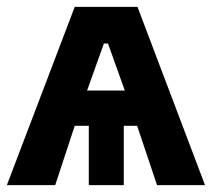

<svg xmlns="http://www.w3.org/2000/svg" viewBox="-22 -540 618 560"><path d="M379 -520H196L-2 0H139L196 -173H237V0H339V-173H378L436 0H576ZM232 -276 281 -413H293L342 -276Z"/></svg>

Font: Fixel Text Bold
Style: Bold
Weight: 700
Width: 4
Designer: AlfaBravo + MacPaw
Foundry: Kyrylo Tkachov, Marchela Mozhyna, Serhii Makarenko, Maria Weinstein, Zakhar Kryvoshyya
Version: Version 1.211